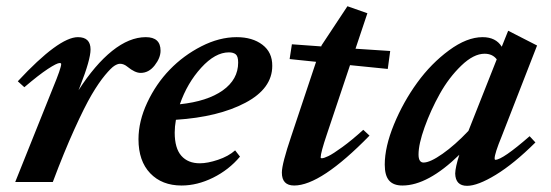

<svg xmlns="http://www.w3.org/2000/svg" viewBox="-20 -584 1769 616"><path d="M28.8 0 149.4 -300.8Q176.3 -365.7 176.3 -378.4Q176.3 -381.8 171.4 -381.8Q162.6 -381.8 133.5 -362.8Q104.5 -343.8 58.1 -304.2L37.1 -323.2Q168.9 -464.8 230 -464.8Q270.5 -464.8 270.5 -425.3Q270.5 -392.6 237.3 -308.1L231.9 -294.4Q284.7 -376.5 339.8 -420.7Q395 -464.8 447.8 -464.8Q495.1 -464.8 495.1 -421.4Q495.1 -398.4 476.3 -374.3Q457.5 -350.1 431.2 -350.1Q413.1 -350.1 389.2 -369.6Q377.4 -379.4 365.2 -379.4Q357.4 -379.4 347.2 -373Q336.9 -366.7 316.9 -342.8Q296.9 -318.8 274.2 -280.3Q251.5 -241.7 218.5 -168.9Q185.5 -96.2 149.4 0Z M562.5 11.2Q499.5 11.2 461.9 -28.1Q424.3 -67.4 424.3 -137.2Q424.3 -194.8 452.4 -254.9Q480.5 -314.9 524.7 -360.6Q568.8 -406.2 626.2 -435.5Q683.6 -464.8 739.3 -464.8Q790 -464.8 822 -440.4Q854 -416 853.5 -372.6Q853.5 -299.8 767.1 -254.2Q680.7 -208.5 544.4 -199.7Q540.5 -177.7 540.5 -158.7Q540.5 -108.4 561.8 -84.2Q583 -60.1 621.1 -60.1Q646 -60.1 679.4 -71.3Q712.9 -82.5 734.4 -101.6L750 -81.5Q714.4 -39.1 663.6 -13.9Q612.8 11.2 562.5 11.2ZM714.4 -416Q670.4 -416 625.5 -366.7Q580.6 -317.4 557.1 -249.5Q645 -258.8 694.6 -293.9Q744.1 -329.1 744.1 -383.3Q744.1 -403.3 736.3 -409.7Q728.5 -416 714.4 -416Z M923.8 11.2Q884.3 11.2 884.3 -30.3Q884.3 -58.1 914.6 -147.5L994.1 -385.7L909.2 -394.5L916.5 -441.9L1010.7 -435.1L1011.7 -438.5L1094.7 -564L1158.7 -541.5L1120.6 -427.7L1231.9 -420.4L1224.1 -362.8L1103 -375L1028.8 -153.3Q1008.8 -94.2 1008.8 -79.1Q1008.8 -76.2 1012.2 -76.2Q1019 -76.2 1033.7 -83.3Q1048.3 -90.3 1078.6 -112.3Q1108.9 -134.3 1145.5 -167.5L1165.5 -148.9Q1009.3 11.2 923.8 11.2Z M1271 11.2Q1242.2 11.2 1228.3 -4.9Q1214.4 -21 1214.4 -55.7Q1214.4 -112.8 1244.1 -185.1Q1273.9 -257.3 1318.6 -318.8Q1363.3 -380.4 1420.7 -422.6Q1478 -464.8 1528.3 -464.8Q1570.8 -464.8 1589.8 -434.1L1610.4 -485.4L1703.1 -438L1589.8 -147Q1566.9 -91.3 1566.9 -75.7Q1566.9 -71.3 1569.3 -71.3Q1592.3 -71.3 1679.2 -147L1697.8 -127Q1628.9 -58.6 1570.8 -23.2Q1512.7 12.2 1478.5 12.2Q1441.4 12.2 1440.4 -27.3Q1440.9 -47.4 1453.6 -87.4Q1352.5 11.2 1271 11.2ZM1322.8 -88.4Q1322.8 -62.5 1338.9 -62.5Q1359.9 -62.5 1399.9 -90.6Q1439.9 -118.7 1482.9 -164.1L1573.7 -393.6Q1560.1 -411.6 1534.7 -411.6Q1499.5 -411.6 1460 -373.5Q1420.4 -335.4 1391.1 -283Q1361.8 -230.5 1342.3 -176Q1322.8 -121.6 1322.8 -88.4Z"/></svg>

Font: Elstob 6pt
Style: Italic
Weight: 700
Italic angle: -20°
Designer: Peter S. Baker
Version: Version 1.015